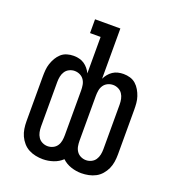

<svg xmlns="http://www.w3.org/2000/svg" viewBox="-135 -841 869 955"><g transform="rotate(20 300.0 -363.5)"><path d="M198 8Q179 8 159.5 4Q140 0 123 -9Q106 -18 93 -33Q80 -48 72 -65.5Q64 -83 61 -102.5Q58 -122 58 -142V-378Q58 -396 59.5 -413.5Q61 -431 66.5 -447.5Q72 -464 81 -479.5Q90 -495 103 -506.5Q116 -518 133 -523Q150 -528 168 -528Q183 -528 197.5 -524.5Q212 -521 224 -513Q236 -505 245.5 -493.5Q255 -482 261 -469V-662H205V-735H339V-469Q345 -482 354.5 -493.5Q364 -505 376 -513Q388 -521 402.5 -524.5Q417 -528 432 -528Q450 -528 467 -523Q484 -518 497 -506.5Q510 -495 519 -479.5Q528 -464 533.5 -447.5Q539 -431 540.5 -413.5Q542 -396 542 -378V-142Q542 -122 539 -102.5Q536 -83 528 -65.5Q520 -48 507 -33Q494 -18 477 -9Q460 0 440.5 4Q421 8 402 8Q374 8 347 -1Q320 -10 300 -29Q280 -10 253 -1Q226 8 198 8ZM402 -61Q416 -61 429.5 -67.5Q443 -74 451 -86Q459 -98 462 -112.5Q465 -127 465 -142V-378Q465 -393 462 -407.5Q459 -422 451 -434Q443 -446 429.5 -452.5Q416 -459 402 -459Q387 -459 373.5 -452.5Q360 -446 352 -434Q344 -422 341.5 -407.5Q339 -393 339 -378V-142Q339 -127 341.5 -112.5Q344 -98 352 -86Q360 -74 373.5 -67.5Q387 -61 402 -61ZM198 -61Q213 -61 226.5 -67.5Q240 -74 248 -86Q256 -98 258.5 -112.5Q261 -127 261 -142V-378Q261 -393 258.5 -407.5Q256 -422 248 -434Q240 -446 226.5 -452.5Q213 -459 198 -459Q184 -459 170.5 -452.5Q157 -446 149 -434Q141 -422 138 -407.5Q135 -393 135 -378V-142Q135 -127 138 -112.5Q141 -98 149 -86Q157 -74 170.5 -67.5Q184 -61 198 -61Z"/></g></svg>

Font: Iosevka HT Extended
Style: Regular
Weight: 400
Width: 7
Monospace: yes
Designer: Belleve Invis
Foundry: Belleve Invis
Version: Version 32.3.0; ttfautohint (v1.8.4)